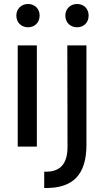

<svg xmlns="http://www.w3.org/2000/svg" viewBox="-20 -737 523 964"><path d="M121 -600C154 -600 179 -624 179 -659C179 -692 155 -717 121 -717C87 -717 62 -692 62 -659C62 -624 87 -600 121 -600ZM367 -600C401 -600 425 -624 425 -659C425 -692 402 -717 367 -717C333 -717 308 -692 308 -659C308 -624 333 -600 367 -600ZM69 -1H165V-509H69ZM202 207C347 210 414 140 414 -10V-509H318L319 -4C320 87 282 128 202 125Z"/></svg>

Font: Arthouse Owned Medium
Style: Regular
Weight: 500
Designer: Jeremy Tribby
Foundry: Tribby Type
Version: Version 1.000;PS 001.000;hotconv 1.0.88;makeotf.lib2.5.64775